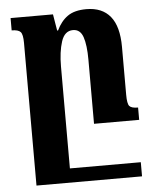

<svg xmlns="http://www.w3.org/2000/svg" viewBox="-53 -547 673 839"><g transform="rotate(-5 283.5 -127.5)"><path d="M498 -114Q498 -75 507 -64.5Q516 -54 545 -54V0H347V-281Q347 -345 335 -380.5Q323 -416 291 -416Q254 -416 239.5 -371Q225 -326 225 -262V185H536V247H73V-379Q73 -416 63 -427Q53 -438 24 -438V-492H210L222 -420H226Q245 -460 275 -481Q305 -502 357 -502Q426 -502 462 -458Q498 -414 498 -324Z"/></g></svg>

Font: Noto Serif Armenian Condensed ExtraBold
Style: Regular
Weight: 800
Width: 3
Designer: Monotype Design Team
Foundry: Monotype Imaging Inc.
Version: Version 2.008; ttfautohint (v1.8.4.7-5d5b)